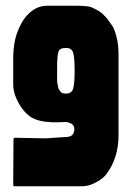

<svg xmlns="http://www.w3.org/2000/svg" viewBox="-20 -649 462 669"><path d="M355 -582Q366 -567 372.5 -557Q379 -547 386 -520.5Q393 -494 393 -459V-178Q393 -97 349 -40Q345 -35 335.5 -27Q326 -19 306 -9.5Q286 0 266 0H30Q26 0 26 -6Q26 -31 26.5 -84.5Q27 -138 27 -163Q27 -169 31 -169Q56 -169 139 -167Q145 -167 215 -172Q239 -174 239 -200Q239 -220 209 -224Q206 -224 184 -223Q162 -222 137 -225Q112 -228 93 -238Q81 -244 66 -260Q51 -276 38.5 -302.5Q26 -329 26 -355Q26 -446 26 -450Q27 -498 38 -530Q52 -570 71 -592Q103 -629 144 -629H249Q260 -629 267 -628.5Q274 -628 284 -627Q294 -626 301.5 -622.5Q309 -619 318.5 -614Q328 -609 337 -601Q346 -593 355 -582ZM240 -402Q240 -448 235 -465Q230 -482 210 -482Q188 -482 183.5 -468.5Q179 -455 179 -414Q179 -410 179 -409Q179 -396 179 -389.5Q179 -383 179 -373Q179 -363 180 -358Q181 -353 182.5 -346Q184 -339 186.5 -335.5Q189 -332 192 -328.5Q195 -325 199.5 -324Q204 -323 210 -323Q230 -323 235 -340.5Q240 -358 240 -402Z"/></svg>

Font: Cubao Free Narrow
Style: Narrow
Weight: 400
Width: 3
Designer: Aaron Amar
Version: Version 001.001